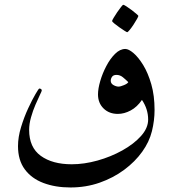

<svg xmlns="http://www.w3.org/2000/svg" viewBox="-20 -680 734 817"><path d="M637.7 -211.9Q637.7 -167.5 626.5 -121.8Q615.2 -76.2 585.4 -34.7Q555.2 7.8 508.5 42.5Q461.9 77.1 403.8 97.4Q345.7 117.7 279.8 117.7Q215.3 117.7 164.8 98.6Q114.3 79.6 85.4 40.5Q56.6 1.5 56.6 -58.1Q56.6 -96.7 69.6 -139.2Q82.5 -181.6 99.9 -219Q117.2 -256.3 131.1 -279.8Q145 -303.2 146.5 -303.2Q157.7 -303.2 157.7 -294.4Q157.7 -292.5 149.7 -275.9Q141.6 -259.3 130.9 -234.4Q120.1 -209.5 112.1 -181.2Q104 -152.8 104 -127.4Q104 -52.7 153.6 -16.8Q203.1 19 285.2 19Q337.9 19 394.8 3.2Q451.7 -12.7 500.7 -40Q549.8 -67.4 580.1 -101.3Q610.4 -135.3 610.4 -171.4Q610.4 -215.8 584 -254.9Q563.5 -224.6 536.1 -210Q508.8 -195.3 481.4 -195.3Q444.3 -195.3 420.7 -218.5Q397 -241.7 397 -278.3Q397 -302.2 406.5 -335Q416 -367.7 432.4 -398.9Q448.7 -430.2 469.7 -450.9Q490.7 -471.7 513.2 -471.7Q527.3 -471.7 548.1 -454.1Q568.8 -436.5 589.4 -403.1Q609.9 -369.6 623.8 -321.5Q637.7 -273.4 637.7 -211.9ZM525.9 -330.6Q515.1 -341.3 502.9 -351.3Q490.7 -361.3 475.6 -361.3Q462.4 -361.3 456.8 -353.3Q451.2 -345.2 451.2 -336.4Q451.2 -324.7 462.6 -318.1Q474.1 -311.5 484.4 -311.5Q492.7 -311.5 507.8 -317.9Q522.9 -324.2 525.9 -330.6ZM568.8 -612.3Q568.8 -609.9 562.7 -598.9Q556.6 -587.9 548.1 -575Q539.6 -562 531.7 -552.5Q523.9 -543 521 -543Q519.5 -543 509.5 -549.3Q499.5 -555.7 487.3 -564.2Q475.1 -572.8 466.1 -580.3Q457 -587.9 457 -590.3Q457 -593.3 463.4 -604Q469.7 -614.7 478.5 -627.7Q487.3 -640.6 494.9 -650.1Q502.4 -659.7 504.4 -659.7Q507.3 -659.7 517.6 -653.1Q527.8 -646.5 539.6 -637.7Q551.3 -628.9 560.1 -621.3Q568.8 -613.8 568.8 -612.3Z"/></svg>

Font: Scheherazade New Rohingya
Style: Regular
Weight: 400
Designer: SIL International
Foundry: SIL International
Version: Version 3.000 ; LngRng